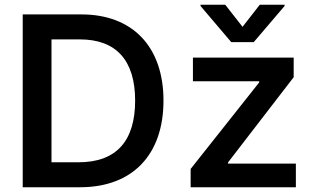

<svg xmlns="http://www.w3.org/2000/svg" viewBox="-20 -788 1319 808"><path d="M316.8 0C538.4 0 668 -137.4 668 -364.7C668 -590.9 538.4 -727.3 322.8 -727.3H75.6V0ZM196.7 -105.1V-622.2H316.1C469.5 -622.2 548.7 -533.4 548.7 -364.7C548.7 -194.6 469.5 -105.1 310.7 -105.1ZM782.3 0H1225.1V-99.4H939.6V-104.4L1215.9 -463.1V-545.5H791.9V-446H1070.7V-441.1L782.3 -77.1ZM823.9 -762.8 953.1 -610.8H1047.9L1177.6 -762.8V-768.1H1073.2L1000.7 -675.1L927.9 -768.1H823.9Z"/></svg>

Font: Magic Ui Pro Semi Bold
Style: Regular
Weight: 600
Designer: Stefan Endress, Andreas Faust
Version: Version 1.000;FEAKit 1.0